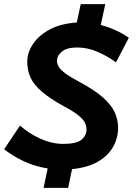

<svg xmlns="http://www.w3.org/2000/svg" viewBox="-42 -810 662 930"><path d="M-22 -87 55 -202Q95 -165 152 -139Q209 -113 264 -113Q329 -113 353 -133.5Q377 -154 377 -182Q377 -199 369.5 -215Q362 -231 338.5 -250.5Q315 -270 266 -296Q197 -334 158.5 -368Q120 -402 105 -436.5Q90 -471 90 -511Q90 -556 118.5 -598Q147 -640 200.5 -668Q254 -696 330 -701L349 -790H468L446 -689Q484 -679 519 -663Q554 -647 582 -627L520 -508Q479 -538 430.5 -559Q382 -580 332 -580Q283 -580 258.5 -560.5Q234 -541 234 -515Q234 -501 242.5 -486.5Q251 -472 274.5 -454.5Q298 -437 343 -413Q416 -374 456.5 -338Q497 -302 513.5 -266.5Q530 -231 530 -192Q530 -141 505.5 -98Q481 -55 431.5 -26.5Q382 2 307 9L288 100H169L189 6Q126 -4 73 -29Q20 -54 -22 -87Z"/></svg>

Font: Radio Canada SemiBold
Style: Italic
Weight: 600
Italic angle: -12°
Designer: Charles Daoud, Etienne Aubert Bonn, Alexandre Saumier Demers, Jacques Le Bailly
Foundry: Radio-Canada
Version: Version 2.104; ttfautohint (v1.8.4.7-5d5b);gftools[0.9.28.de